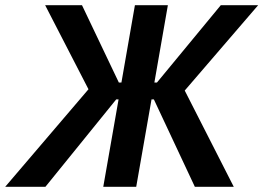

<svg xmlns="http://www.w3.org/2000/svg" viewBox="-61 -720 1015 740"><path d="M-41 0H114L387 -337H396L337 0H464L523 -337H532L690 0H840L651 -371L934 -700H790L544 -402H534L586 -700H459L407 -402H397L255 -700H113L280 -376Z"/></svg>

Font: Fixel Display SemiBold
Style: Italic
Weight: 600
Italic angle: -10°
Designer: AlfaBravo + MacPaw
Foundry: Kyrylo Tkachov, Marchela Mozhyna, Serhii Makarenko, Maria Weinstein, Zakhar Kryvoshyya
Version: Version 1.210;Glyphs 3.2 (3217)